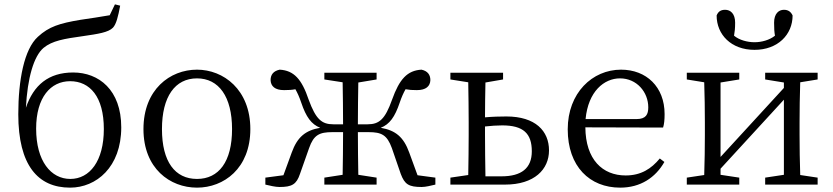

<svg xmlns="http://www.w3.org/2000/svg" viewBox="-20 -848 3825 882"><path d="M303 -26C214 -26 146 -108 146 -257C146 -401 213 -475 302 -475C393 -475 457 -404 457 -255C457 -108 392 -26 303 -26ZM508 -828 484 -778C441 -771 395 -763 350 -757C254 -741 205 -726 154 -679C91 -622 64 -480 64 -323C64 -89 154 14 302 14C422 14 537 -80 537 -263C537 -435 434 -515 316 -515C203 -515 134 -457 99 -353C106 -489 135 -590 180 -628C220 -661 275 -670 361 -682C430 -692 478 -699 499 -721C514 -737 523 -773 532 -822Z M885 14C1008 14 1130 -74 1130 -255C1130 -437 1006 -528 885 -528C761 -528 639 -437 639 -255C639 -74 761 14 885 14ZM885 -26C784 -26 724 -105 724 -255C724 -404 784 -488 885 -488C985 -488 1046 -404 1046 -255C1046 -105 985 -26 885 -26Z M1898 -43 1860 -147C1834 -219 1797 -249 1729 -261C1770 -277 1794 -311 1816 -376C1825 -403 1834 -422 1843 -438C1860 -435 1874 -434 1895 -434C1937 -434 1956 -452 1957 -480C1957 -505 1944 -522 1916 -528C1851 -524 1815 -485 1781 -390C1749 -300 1722 -277 1669 -277H1624C1624 -339 1625 -415 1626 -469L1710 -483V-514H1470V-483L1554 -470C1555 -415 1556 -339 1556 -277H1511C1458 -277 1431 -300 1398 -390C1366 -485 1330 -524 1265 -528C1236 -522 1223 -505 1223 -480C1224 -452 1243 -434 1285 -434C1306 -434 1321 -435 1337 -438C1346 -422 1355 -403 1364 -376C1386 -311 1410 -277 1451 -261C1383 -249 1346 -219 1320 -147L1282 -43L1199 -32V0C1220 5 1245 11 1264 11C1321 11 1342 -1 1358 -49L1400 -168C1421 -228 1447 -241 1507 -241H1556C1556 -176 1555 -99 1554 -45L1470 -32V0H1710V-32L1626 -45C1625 -100 1624 -176 1624 -241H1673C1733 -241 1758 -228 1780 -168L1821 -49C1839 -1 1858 11 1917 11C1935 11 1959 5 1980 0V-32Z M2210 -38C2209 -94 2208 -174 2208 -228V-267C2235 -270 2263 -272 2287 -272C2384 -272 2423 -235 2423 -153C2423 -75 2375 -38 2284 -38ZM2291 -483V-514H2049V-483L2131 -470C2132 -415 2133 -339 2133 -286V-228C2133 -176 2132 -100 2131 -44L2049 -32V0H2300C2435 0 2502 -70 2502 -157C2502 -246 2440 -313 2306 -313C2276 -313 2241 -312 2208 -309C2208 -359 2209 -422 2210 -469Z M2670 -301C2682 -428 2755 -488 2828 -488C2905 -488 2958 -425 2958 -355C2958 -323 2948 -301 2904 -301ZM3026 -262C3031 -277 3033 -298 3033 -324C3033 -449 2949 -528 2833 -528C2701 -528 2588 -421 2588 -254C2588 -83 2689 14 2829 14C2922 14 2991 -32 3032 -104L3011 -120C2972 -73 2925 -42 2854 -42C2748 -42 2670 -115 2669 -263Z M3446 -619C3553 -619 3621 -689 3621 -777C3613 -794 3601 -803 3581 -803C3557 -803 3536 -785 3536 -744C3536 -718 3537 -701 3540 -684C3515 -664 3479 -654 3446 -654C3413 -654 3376 -664 3352 -684C3355 -701 3357 -717 3357 -744C3357 -785 3336 -803 3311 -803C3290 -803 3279 -794 3272 -777C3272 -689 3339 -619 3446 -619ZM3736 -483V-514H3495V-483L3581 -469V-444L3290 -127V-469L3376 -483V-514H3135V-483L3215 -470C3217 -415 3218 -339 3218 -286V-228C3218 -176 3217 -100 3215 -44L3135 -32V0H3376V-32L3290 -45V-73L3581 -390V-45L3495 -32V0H3736V-32L3656 -44C3654 -100 3653 -176 3653 -228V-286C3653 -338 3654 -415 3656 -470Z"/></svg>

Font: Source Han Serif AKR9
Style: Regular
Weight: 400
Designer: Ryoko NISHIZUKA 西塚涼子 (kana & ideographs); Frank Grießhammer (Latin, Greek & Cyrillic); Sandoll Communications 산돌커뮤니케이션, 
Foundry: Adobe Systems Incorporated
Version: Version 1.005;hotconv 1.0.107;makeotfexe 2.5.65593